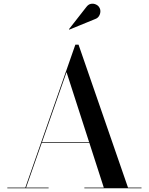

<svg xmlns="http://www.w3.org/2000/svg" viewBox="-20 -1003 792 1023"><path d="M201.5 -242.5V-246H511V-242.5ZM398.5 -765 662 -3.5H734V0H429.5V-3.5H533L334.5 -618.5L119 -3.5H239V0H19V-3.5H115L381.5 -765ZM349 -845 347.5 -847.5 439.5 -965Q450.5 -980 464.5 -982.5Q478.5 -985 491 -979.2Q503.5 -973.5 509 -963.5Q515.5 -953.5 514.8 -940.5Q514 -927.5 507 -916.8Q500 -906 487 -901.5Z"/></svg>

Font: Bodoni Moda 48pt Medium
Style: Regular
Weight: 500
Designer: Owen Earl
Foundry: indestructible type
Version: Version 2.005